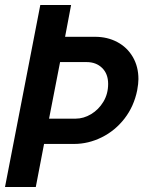

<svg xmlns="http://www.w3.org/2000/svg" viewBox="-21 -747 576 767"><path d="M140 -727H263L239 -600H359Q408 -600 447.5 -579Q487 -558 509.5 -519.5Q532 -481 532 -431Q532 -413 527 -386Q514 -322 476.5 -273.5Q439 -225 385.5 -198.5Q332 -172 275 -172H155L122 0H-1ZM281 -273Q313 -273 343 -291Q373 -309 392 -340.5Q411 -372 411 -412Q411 -452 387 -475.5Q363 -499 325 -499H219L175 -273Z"/></svg>

Font: Teachers SemiBold
Style: Italic
Weight: 600
Designer: Alfredo Marco Pradil & Chank Diesel
Version: Version 0.009